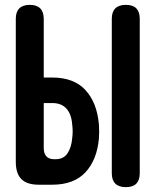

<svg xmlns="http://www.w3.org/2000/svg" viewBox="-20 -760 640 790"><path d="M160 -441H195Q284 -441 331.5 -389.5Q379 -338 387 -248Q388 -234 388 -219.5Q388 -205 387 -190Q379 -102 331.5 -51Q284 0 195 0H139Q91 0 68 -23Q45 -46 45 -94V-683Q45 -711 59.5 -725.5Q74 -740 103 -740Q131 -740 145.5 -725.5Q160 -711 160 -682ZM160 -151Q160 -128 171 -116.5Q182 -105 202 -105H209Q242 -105 258 -129.5Q274 -154 277 -191Q279 -205 279 -219.5Q279 -234 277 -248Q274 -290 253.5 -313Q233 -336 195 -336H160ZM498 10Q469 10 454.5 -4.5Q440 -19 440 -47V-683Q440 -711 454.5 -725.5Q469 -740 498 -740Q527 -740 541 -725.5Q555 -711 555 -683V-47Q555 -19 541 -4.5Q527 10 498 10Z"/></svg>

Font: Maple Mono NL
Style: Bold
Weight: 700
Monospace: yes
Designer: subframe7536
Version: Version 7.000